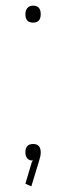

<svg xmlns="http://www.w3.org/2000/svg" viewBox="-20 -560 234 679"><path d="M124 -21Q124 -8.8 119.1 5.9L90.8 99.1L69.8 89.8L92.8 12.2L97.2 7.8Q83.5 8.3 76.7 0.2Q69.8 -7.8 69.8 -21Q69.8 -50.8 97.2 -50.8Q124 -50.8 124 -21ZM124 -509.8Q124 -480 97.2 -480Q69.8 -480 69.8 -509.8Q69.8 -523.4 76.9 -531.7Q84 -540 97.2 -540Q124 -540 124 -509.8Z"/></svg>

Font: Sinkin Sans 100 Thin
Style: Regular
Weight: 100
Designer: Keith Bates
Foundry: K-Type
Version: Sinkin Sans (version 1.0)  by Keith Bates   •   © 2014   www